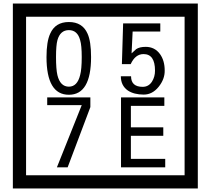

<svg xmlns="http://www.w3.org/2000/svg" viewBox="-20 -980 1195 1090"><path d="M1103 90H53V-960H1103ZM1028 15V-885H128V15ZM497 -656Q497 -442 371 -442Q244 -442 244 -656Q244 -744 265 -789Q294 -855 371 -855Q448 -855 477 -789Q497 -745 497 -656ZM444 -656Q444 -723 435 -752Q420 -809 371 -809Q322 -809 306 -752Q298 -723 298 -656Q298 -587 306 -553Q322 -488 371 -488Q419 -488 435 -554Q444 -587 444 -656ZM915 -580Q916 -531 880.5 -487Q845 -443 796 -443Q741 -443 706 -466Q666 -494 666 -547H724Q724 -487 790 -487Q824 -487 843 -517Q860 -544 860 -579Q860 -673 795 -673Q748 -673 722 -616H672L679 -847H890V-801H733L727 -677Q740 -689 753 -701Q772 -714 807 -714Q859 -714 889 -672Q915 -635 915 -580ZM493 -372 364 -30H303L444 -383H248V-427H493ZM918 -30H667V-427H913V-379H723V-257H907V-209H723V-78H918Z"/></svg>

Font: Unicode BMP Fallback SIL
Style: Regular
Weight: 400
Foundry: NRSI, SIL International
Version: Version 5.1 Based on Unicode 5.1